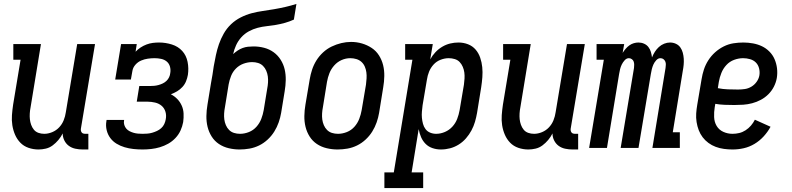

<svg xmlns="http://www.w3.org/2000/svg" viewBox="-20 -755 4040 980"><path d="M177 8Q150 8 125.5 -0.5Q101 -9 84 -26.5Q67 -44 57 -67Q47 -90 43 -115.5Q39 -141 41 -167.5Q43 -194 47 -221L85 -450H48V-530H189L136 -207Q133 -192 132 -176.5Q131 -161 132.5 -146.5Q134 -132 139 -118Q144 -104 153 -93Q162 -82 176 -77Q190 -72 206 -72Q226 -72 246.5 -80.5Q267 -89 282 -105Q297 -121 305 -141Q313 -161 316 -182L374 -530H465L393 -99Q392 -93 393 -88Q394 -83 397 -79Q400 -75 405 -73.5Q410 -72 416 -72H431V8H402Q383 8 364.5 4Q346 0 331.5 -10.5Q317 -21 308.5 -38Q300 -55 300 -74Q291 -56 278 -40.5Q265 -25 249 -13Q233 -1 214 3.5Q195 8 177 8Z M708 8Q684 8 661 5.5Q638 3 616 -3.5Q594 -10 575 -21.5Q556 -33 543 -50.5Q530 -68 524.5 -90.5Q519 -113 523 -136Q523 -138 523.5 -139.5Q524 -141 524 -143H614Q614 -142 613.5 -141Q613 -140 613 -140Q611 -128 614.5 -117Q618 -106 625 -98Q632 -90 642 -85Q652 -80 662.5 -77Q673 -74 684.5 -73Q696 -72 708 -72Q720 -72 732.5 -73Q745 -74 757 -77.5Q769 -81 781 -86.5Q793 -92 803 -101Q813 -110 818.5 -122Q824 -134 826 -146Q830 -166 824.5 -184.5Q819 -203 805 -215Q791 -227 771.5 -231.5Q752 -236 733 -236H678L691 -316H746Q757 -316 767.5 -317Q778 -318 789 -321Q800 -324 810.5 -329Q821 -334 829.5 -342Q838 -350 843 -360.5Q848 -371 849 -382Q852 -399 847.5 -415Q843 -431 831 -441Q819 -451 802.5 -454.5Q786 -458 769 -458Q752 -458 734.5 -455.5Q717 -453 700.5 -446Q684 -439 671.5 -425Q659 -411 656 -394L648 -349H568L598 -530H678L672 -491Q683 -503 697.5 -512.5Q712 -522 728 -528Q744 -534 760 -536Q776 -538 792 -538Q825 -538 857 -528Q889 -518 910 -495Q931 -472 937.5 -439Q944 -406 939 -373Q936 -356 929.5 -340Q923 -324 911 -311Q899 -298 884 -289Q869 -280 852 -274Q871 -264 885 -249.5Q899 -235 907.5 -216Q916 -197 917 -175.5Q918 -154 915 -132Q911 -110 901.5 -89Q892 -68 875.5 -50.5Q859 -33 838.5 -21.5Q818 -10 796 -3.5Q774 3 751.5 5.5Q729 8 708 8Z M1203 8Q1175 8 1147.5 1.5Q1120 -5 1097.5 -20Q1075 -35 1060.5 -58Q1046 -81 1039.5 -107.5Q1033 -134 1033.5 -163Q1034 -192 1039 -221L1057 -331Q1061 -352 1064.5 -373.5Q1068 -395 1071 -417Q1076 -445 1082 -473.5Q1088 -502 1097.5 -529.5Q1107 -557 1122 -583.5Q1137 -610 1159 -631Q1181 -652 1208.5 -666Q1236 -680 1264.5 -687.5Q1293 -695 1321.5 -699Q1350 -703 1379 -708Q1408 -713 1436.5 -719.5Q1465 -726 1493 -735L1480 -655Q1458 -645 1435 -638.5Q1412 -632 1388.5 -628Q1365 -624 1341.5 -621.5Q1318 -619 1295 -613Q1272 -607 1250 -595Q1228 -583 1211.5 -564.5Q1195 -546 1185 -524Q1175 -502 1170 -479Q1181 -489 1193 -497Q1205 -505 1218.5 -510Q1232 -515 1246 -516.5Q1260 -518 1274 -518Q1302 -518 1328.5 -511Q1355 -504 1376.5 -488.5Q1398 -473 1412.5 -450Q1427 -427 1433 -401Q1439 -375 1438.5 -346.5Q1438 -318 1433 -289L1415 -179Q1411 -155 1402.5 -130.5Q1394 -106 1380 -83.5Q1366 -61 1346 -42.5Q1326 -24 1302.5 -12.5Q1279 -1 1253.5 3.5Q1228 8 1203 8ZM1205 -72Q1228 -72 1250.5 -81Q1273 -90 1289 -108Q1305 -126 1313.5 -148Q1322 -170 1326 -193L1344 -303Q1347 -318 1348 -334Q1349 -350 1347 -365Q1345 -380 1339 -394Q1333 -408 1322.5 -418.5Q1312 -429 1297.5 -433.5Q1283 -438 1267 -438Q1245 -438 1223 -430Q1201 -422 1184.5 -405.5Q1168 -389 1159.5 -367.5Q1151 -346 1147 -324L1128 -207Q1125 -192 1124 -176Q1123 -160 1125 -145Q1127 -130 1133 -116Q1139 -102 1149.5 -91.5Q1160 -81 1174.5 -76.5Q1189 -72 1205 -72Z M1703 8Q1675 8 1647.5 1.5Q1620 -5 1597.5 -20Q1575 -35 1560.5 -58Q1546 -81 1539.5 -107.5Q1533 -134 1533.5 -163Q1534 -192 1539 -221L1561 -351Q1565 -375 1573 -399.5Q1581 -424 1595 -446.5Q1609 -469 1629 -487.5Q1649 -506 1673 -517.5Q1697 -529 1722 -535Q1747 -541 1772 -541Q1801 -541 1828 -533Q1855 -525 1877.5 -510Q1900 -495 1914.5 -472Q1929 -449 1935.5 -422.5Q1942 -396 1941.5 -367Q1941 -338 1936 -309L1915 -179Q1911 -155 1902.5 -130.5Q1894 -106 1880 -83.5Q1866 -61 1846 -42.5Q1826 -24 1802.5 -12.5Q1779 -1 1753.5 3.5Q1728 8 1703 8ZM1705 -72Q1728 -72 1750.5 -81Q1773 -90 1789 -108Q1805 -126 1813.5 -148Q1822 -170 1826 -193L1848 -323Q1850 -338 1851 -354.5Q1852 -371 1850 -386Q1848 -401 1842 -415Q1836 -429 1825 -439Q1814 -449 1799 -453.5Q1784 -458 1768 -458Q1745 -458 1723.5 -448.5Q1702 -439 1686 -421Q1670 -403 1661.5 -381.5Q1653 -360 1649 -337L1628 -207Q1625 -192 1624 -176Q1623 -160 1625 -145Q1627 -130 1633 -116Q1639 -102 1649.5 -91.5Q1660 -81 1674.5 -76.5Q1689 -72 1705 -72Z M1942 205V125H1990L2085 -450H2048V-530H2189L2176 -452Q2187 -472 2202.5 -488.5Q2218 -505 2237.5 -516.5Q2257 -528 2278 -533Q2299 -538 2320 -538Q2346 -538 2369 -529Q2392 -520 2407.5 -502Q2423 -484 2431 -460.5Q2439 -437 2441.5 -412Q2444 -387 2442 -361Q2440 -335 2436 -309L2415 -179Q2411 -156 2404.5 -133.5Q2398 -111 2386.5 -89.5Q2375 -68 2358.5 -49Q2342 -30 2321 -17Q2300 -4 2277 2Q2254 8 2230 8Q2208 8 2187.5 1Q2167 -6 2152.5 -20.5Q2138 -35 2129.5 -54.5Q2121 -74 2117 -96L2081 125H2140V205ZM2206 -72Q2229 -72 2251 -81.5Q2273 -91 2289 -108.5Q2305 -126 2313.5 -148Q2322 -170 2326 -193L2348 -323Q2350 -338 2351 -354Q2352 -370 2350 -385Q2348 -400 2342 -414Q2336 -428 2326 -438.5Q2316 -449 2301 -453.5Q2286 -458 2270 -458Q2250 -458 2229 -450Q2208 -442 2193 -425.5Q2178 -409 2170 -389Q2162 -369 2159 -348L2137 -218Q2135 -202 2133.5 -185.5Q2132 -169 2133.5 -153.5Q2135 -138 2139 -123Q2143 -108 2152 -96Q2161 -84 2175.5 -78Q2190 -72 2206 -72Z M2677 8Q2650 8 2625.5 -0.5Q2601 -9 2584 -26.5Q2567 -44 2557 -67Q2547 -90 2543 -115.5Q2539 -141 2541 -167.5Q2543 -194 2547 -221L2585 -450H2548V-530H2689L2636 -207Q2633 -192 2632 -176.5Q2631 -161 2632.5 -146.5Q2634 -132 2639 -118Q2644 -104 2653 -93Q2662 -82 2676 -77Q2690 -72 2706 -72Q2726 -72 2746.5 -80.5Q2767 -89 2782 -105Q2797 -121 2805 -141Q2813 -161 2816 -182L2874 -530H2965L2893 -99Q2892 -93 2893 -88Q2894 -83 2897 -79Q2900 -75 2905 -73.5Q2910 -72 2916 -72H2931V8H2902Q2883 8 2864.5 4Q2846 0 2831.5 -10.5Q2817 -21 2808.5 -38Q2800 -55 2800 -74Q2791 -56 2778 -40.5Q2765 -25 2749 -13Q2733 -1 2714 3.5Q2695 8 2677 8Z M2987 0 3062 -450H3025V-530H3166L3158 -485Q3165 -496 3173.5 -506Q3182 -516 3192.5 -523.5Q3203 -531 3215 -534.5Q3227 -538 3239 -538Q3239 -538 3239 -538Q3239 -538 3239 -538Q3254 -538 3267.5 -532Q3281 -526 3289.5 -515Q3298 -504 3302 -490.5Q3306 -477 3308 -462Q3314 -477 3322.5 -490.5Q3331 -504 3343 -515Q3355 -526 3370 -532Q3385 -538 3400 -538Q3400 -538 3400 -538Q3400 -538 3400 -538Q3416 -538 3430 -531.5Q3444 -525 3452.5 -513Q3461 -501 3465 -486Q3469 -471 3470 -455.5Q3471 -440 3469.5 -424Q3468 -408 3465 -393L3414 -80H3450V0H3310L3377 -408Q3378 -416 3378.5 -424.5Q3379 -433 3376 -440.5Q3373 -448 3366.5 -453Q3360 -458 3351 -458Q3339 -458 3329.5 -447.5Q3320 -437 3315 -425.5Q3310 -414 3307 -402Q3304 -390 3302 -377L3239 0H3148L3216 -408Q3217 -416 3217 -424.5Q3217 -433 3214.5 -440.5Q3212 -448 3205 -453Q3198 -458 3190 -458Q3178 -458 3168.5 -447.5Q3159 -437 3153.5 -425.5Q3148 -414 3145 -402Q3142 -390 3140 -377L3078 0Z M3719 8Q3697 8 3675 5Q3653 2 3633 -5.5Q3613 -13 3596 -25.5Q3579 -38 3566.5 -54.5Q3554 -71 3546.5 -90.5Q3539 -110 3535.5 -132Q3532 -154 3533.5 -176Q3535 -198 3539 -221L3561 -351Q3565 -376 3573 -400.5Q3581 -425 3595.5 -447.5Q3610 -470 3630 -488Q3650 -506 3674 -518Q3698 -530 3723.5 -534Q3749 -538 3774 -538Q3799 -538 3823.5 -533.5Q3848 -529 3869 -519Q3890 -509 3907 -492Q3924 -475 3933.5 -453Q3943 -431 3946 -406.5Q3949 -382 3945 -357Q3941 -334 3930 -312.5Q3919 -291 3902 -274Q3885 -257 3863.5 -245.5Q3842 -234 3819 -228Q3796 -222 3773.5 -220.5Q3751 -219 3728 -219Q3703 -219 3678.5 -220Q3654 -221 3631 -225L3628 -207Q3624 -183 3625 -157.5Q3626 -132 3638 -112Q3650 -92 3672 -82Q3694 -72 3719 -72Q3736 -72 3753 -76Q3770 -80 3785.5 -90Q3801 -100 3813 -114Q3825 -128 3833 -144L3913 -108Q3899 -82 3878 -59Q3857 -36 3831 -20.5Q3805 -5 3776.5 1.5Q3748 8 3719 8ZM3747 -298Q3764 -298 3781.5 -300.5Q3799 -303 3815 -312.5Q3831 -322 3842 -337.5Q3853 -353 3856 -370Q3859 -388 3854.5 -406Q3850 -424 3838 -436Q3826 -448 3808.5 -453Q3791 -458 3773 -458Q3750 -458 3727 -449.5Q3704 -441 3687.5 -423Q3671 -405 3662 -382.5Q3653 -360 3649 -337L3644 -305Q3669 -300 3695 -299Q3721 -298 3747 -298Z"/></svg>

Font: Iosevka Slab Medium
Style: Italic
Weight: 500
Italic angle: -9°
Monospace: yes
Designer: Belleve Invis
Foundry: Belleve Invis
Version: Version 11.1.0; ttfautohint (v1.8.3)